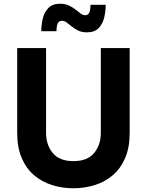

<svg xmlns="http://www.w3.org/2000/svg" viewBox="-20 -997 786 1027"><path d="M372.6 10Q312.4 10 258 -7.2Q203.6 -24.4 161.8 -60.2Q120 -96 96 -152.1Q72 -208.2 72 -285.6V-740H226.4V-285.6Q226.4 -222.4 262 -178.8Q297.6 -135.2 372.6 -135.2Q448 -135.2 483.6 -178.8Q519.2 -222.4 519.2 -285.6V-740H673.6V-285.6Q673.6 -208.2 649.6 -152.1Q625.6 -96 583.8 -60.2Q542 -24.4 487.6 -7.2Q433.2 10 372.6 10ZM445 -824Q418 -824 398.6 -833.4Q379.2 -842.8 364.5 -854.9Q349.8 -867 337.2 -876.4Q324.6 -885.8 310.6 -885.8Q294.8 -885.8 288.5 -871.1Q282.2 -856.4 282.2 -830H200.8Q200.8 -863.4 208.6 -897.1Q216.4 -930.8 238.5 -953.9Q260.6 -977 301.6 -977Q328.6 -977 348.5 -967.6Q368.4 -958.2 383.4 -946.3Q398.4 -934.4 411 -925Q423.6 -915.6 436.6 -915.6Q451.4 -915.6 457.7 -930.4Q464 -945.2 464 -971.4H545.4Q545.4 -938.6 537.6 -904.4Q529.8 -870.2 508.2 -847.1Q486.6 -824 445 -824Z"/></svg>

Font: Be Vietnam Pro Variable Thin
Style: Regular
Weight: 100
Designer: Lam Bao, Tony Le, Vietanh Nguyen
Foundry: Yellow Type Foundry
Version: Version 1.002